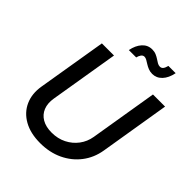

<svg xmlns="http://www.w3.org/2000/svg" viewBox="-254 -1081 1242 1242"><g transform="rotate(45 367.0 -460.0)"><path d="M326.7 11.2Q237.8 11.2 176.8 -23.2Q115.7 -57.6 88.9 -117.7Q62 -177.7 74.7 -253.9L153.3 -727.5H264.2L186 -255.4Q177.7 -205.6 192.6 -168.2Q207.5 -130.9 242.9 -110.1Q278.3 -89.4 331.1 -89.4Q387.2 -89.4 432.1 -112.1Q477.1 -134.8 506.3 -173.8Q535.6 -212.9 543.9 -262.7L620.6 -727.5H731.4L652.3 -246.6Q639.6 -169.9 595 -111.8Q550.3 -53.7 481.4 -21.2Q412.6 11.2 326.7 11.2ZM522.9 -817.9Q503.4 -817.9 486.8 -824.5Q470.2 -831.1 456.5 -839.8Q442.9 -848.6 431.2 -855.2Q419.4 -861.8 409.7 -861.8Q395.5 -861.8 386.7 -849.1Q377.9 -836.4 374.5 -820.3H307.1Q316.9 -870.6 344 -900.6Q371.1 -930.7 411.6 -930.7Q432.1 -930.7 448 -923.8Q463.9 -917 476.6 -908.4Q489.3 -899.9 500.7 -893.1Q512.2 -886.2 524.9 -886.2Q538.6 -886.2 546.9 -896.7Q555.2 -907.2 560.5 -928.7H627Q616.7 -876.5 588.9 -847.2Q561 -817.9 522.9 -817.9Z"/></g></svg>

Font: Inter 17pt Medium
Style: Italic
Weight: 500
Italic angle: -9.3988°
Version: Version 4.001;git-66647c0bb